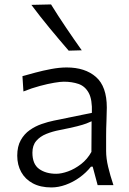

<svg xmlns="http://www.w3.org/2000/svg" viewBox="-20 -832 581 863"><path d="M232.6 -50.9Q186.3 -50.9 156 -72.5Q125.7 -94.2 125.7 -145.6Q125.7 -178.4 142.8 -198.5Q160 -218.7 188 -230Q216 -241.4 248.7 -247.5Q298.6 -257.3 326.3 -264.4Q354 -271.4 368.4 -277Q382.9 -282.5 391.7 -286.9L390.9 -149.2Q372.5 -116.1 344.2 -94.3Q315.8 -72.4 285.8 -61.6Q255.9 -50.9 232.6 -50.9ZM211.1 10.5Q242.4 10.5 275.4 -1.4Q308.5 -13.3 338 -34.6Q367.5 -55.9 388.9 -82.9H396.6L418.8 0H489.8Q475.1 -43.9 466.1 -82Q457 -120.1 457 -153.6V-220.2Q457 -254.3 458.6 -289.7Q460.1 -325.1 460.1 -348.3Q460.1 -443.4 411.3 -486.1Q362.5 -528.8 279.7 -528.8Q247.3 -528.8 210.3 -521.8Q173.3 -514.9 139.2 -505.7Q105 -496.6 80.9 -489.7L85.3 -420.9Q123 -436.1 159.3 -445.7Q195.5 -455.4 223.8 -460.1Q252.1 -464.8 266.6 -464.8Q303.5 -464.8 333 -454.7Q362.4 -444.5 378.8 -414.5Q395.2 -384.5 393 -324.8L221.5 -289.7Q195.9 -284.5 167.3 -274.6Q138.7 -264.8 113.9 -247.4Q89 -230 73.3 -201.9Q57.5 -173.9 57.5 -132.2Q57.5 -90.9 75.4 -58.6Q93.4 -26.2 127.6 -7.9Q161.8 10.5 211.1 10.5ZM288.7 -604.3 347.4 -605.9Q310.7 -657.7 276.1 -709Q241.4 -760.3 209.4 -812.1L121 -810.1Q160.1 -757.8 202.4 -706.5Q244.7 -655.3 288.7 -604.3Z"/></svg>

Font: Pinar-VF-FD
Style: Regular
Weight: 300
Designer: Amin Abedi
Version: Version 3.0